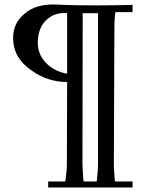

<svg xmlns="http://www.w3.org/2000/svg" viewBox="-20 -698 653 845"><path d="M563.4 -644.6H488Q483.4 -625.1 483.4 -562.3L481.1 27.4Q481.1 38.9 482.3 57.1Q483.4 75.4 485.7 100.6H563.4V126.9H192V100.6H267.4Q274.3 51.4 274.3 27.4L275.4 -337.1Q190.9 -337.1 121.1 -386.3Q37.7 -442.3 37.7 -530.3Q37.7 -596.6 86.9 -636.6Q138.3 -683.4 235.4 -677.7Q283.4 -675.4 326.3 -674.9Q369.1 -674.3 406.9 -674.3Q490.3 -674.3 563.4 -676.6ZM275.4 -373.7V-640Q227.4 -644.6 192 -617.1Q146.3 -580.6 146.3 -509.7Q146.3 -483.4 156 -460.6Q165.7 -437.7 183.4 -420Q201.1 -402.3 224.6 -390.3Q248 -378.3 275.4 -373.7ZM411.4 27.4V-640H344L342.9 27.4Q342.9 38.9 344.6 57.1Q346.3 75.4 347.4 100.6H405.7Q411.4 51.4 411.4 27.4Z"/></svg>

Font: t
Style: Regular
Weight: 400
Designer: Takis Katsoulidis and George D. Matthiopoulos
Foundry: Takis Katsoulidis and George D. Matthiopoulos
Version: Version 1.0 ; ttfautohint (v1.8.1)